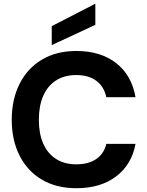

<svg xmlns="http://www.w3.org/2000/svg" viewBox="-20 -981 777 1013"><path d="M383 12Q277 12 200.5 -33.5Q124 -79 83 -160.5Q42 -242 42 -349Q42 -456 83 -538Q124 -620 200.5 -666Q277 -712 383 -712Q511 -712 593 -648Q675 -584 695 -468H541Q529 -524 488.5 -554.5Q448 -585 382 -585Q320 -585 275.5 -556.5Q231 -528 208 -475Q185 -422 185 -349Q185 -276 208 -223.5Q231 -171 275.5 -142.5Q320 -114 382 -114Q448 -114 488.5 -142.5Q529 -171 541 -222H695Q675 -113 593 -50.5Q511 12 383 12ZM253 -743V-843L482 -961H483V-850Z"/></svg>

Font: DM Sans 28pt ExtraBold
Style: Regular
Weight: 800
Version: Version 4.004;gftools[0.9.30]